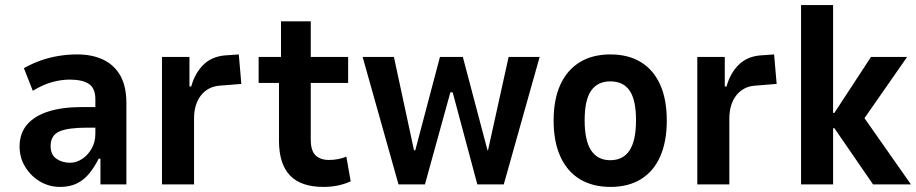

<svg xmlns="http://www.w3.org/2000/svg" viewBox="-20 -725 3602 755"><path d="M216 10Q173 10 137 -11.5Q101 -33 79 -69Q57 -105 57 -149Q57 -200 86 -234.5Q115 -269 170 -286.5Q225 -304 303 -304H371V-223H323Q286 -223 259 -219.5Q232 -216 214.5 -208.5Q197 -201 188 -186.5Q179 -172 179 -151Q179 -117 201.5 -101Q224 -85 256 -85Q280 -85 303 -100Q326 -115 340.5 -141Q355 -167 355 -199V-335Q355 -378 329.5 -395Q304 -412 254 -412Q222 -412 186 -402.5Q150 -393 109 -368L74 -457Q108 -476 141 -487.5Q174 -499 210 -505Q246 -511 284 -511Q342 -511 385.5 -490.5Q429 -470 453 -428Q477 -386 477 -320V0H375V-101H368Q352 -69 331.5 -43.5Q311 -18 283 -4Q255 10 216 10Z M617 0V-501H725V-385H732Q746 -436 778.5 -469Q811 -502 863 -507L919 -511L929 -395L842 -388Q797 -384 770 -349.5Q743 -315 743 -258V0Z M1252 10Q1163 10 1120 -35.5Q1077 -81 1077 -172V-399H997V-501H1085V-641H1202V-501H1349V-399H1202V-176Q1202 -132 1221 -114Q1240 -96 1274 -96Q1292 -96 1310 -99.5Q1328 -103 1342 -109L1359 -12Q1335 -1 1308.5 4.5Q1282 10 1252 10Z M1547 0 1406 -501H1529L1608 -134H1613L1710 -501H1800L1897 -134H1899L1980 -501H2102L1961 0H1857L1760 -362H1751L1651 0Z M2381 10Q2310 10 2260 -20.5Q2210 -51 2183.5 -109.5Q2157 -168 2157 -251Q2157 -334 2183.5 -392Q2210 -450 2260 -480.5Q2310 -511 2380 -511Q2451 -511 2500.5 -480.5Q2550 -450 2576 -392Q2602 -334 2602 -251Q2602 -168 2576 -109.5Q2550 -51 2500.5 -20.5Q2451 10 2381 10ZM2380 -95Q2430 -95 2455.5 -133.5Q2481 -172 2481 -252Q2481 -332 2456 -368.5Q2431 -405 2380 -405Q2330 -405 2304.5 -368.5Q2279 -332 2279 -252Q2279 -172 2304.5 -133.5Q2330 -95 2380 -95Z M2722 0V-501H2830V-385H2837Q2851 -436 2883.5 -469Q2916 -502 2968 -507L3024 -511L3034 -395L2947 -388Q2902 -384 2875 -349.5Q2848 -315 2848 -258V0Z M3130 0V-705H3256V-281H3261L3405 -501H3547L3361 -234L3367 -278L3562 0H3413L3261 -221H3256V0Z"/></svg>

Font: Nunito Sans 7pt Condensed
Style: Bold
Weight: 700
Width: 3
Designer: Vernon Adams
Foundry: Vernon Adams
Version: Version 3.101;gftools[0.9.27]